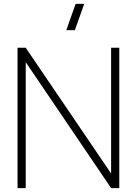

<svg xmlns="http://www.w3.org/2000/svg" viewBox="-20 -965 702 985"><path d="M112 0H70V-720H112L550 -75V-720H592V0H550L112 -646ZM320 -810H364L412 -945H368Z"/></svg>

Font: Manrope Variable Light
Style: Regular
Weight: 200
Designer: Mikhail Sharanda
Foundry: Mikhail Sharanda
Version: Version 4.505